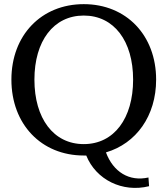

<svg xmlns="http://www.w3.org/2000/svg" viewBox="-20 -735 808 926"><path d="M384 -40C238 -40 146 -164 146 -351C146 -537 238 -660 384 -660C530 -660 622 -537 622 -351C622 -164 530 -40 384 -40ZM35 -351C35 -136 179 15 384 15H396C443 132 571 195 699 163L696 121C603 142 526 94 491 0C637 -43 733 -176 733 -351C733 -565 589 -715 384 -715C179 -715 35 -565 35 -351Z"/></svg>

Font: LT Superior Serif Medium
Style: Regular
Weight: 500
Designer: Daniel Lyons
Foundry: LyonsType
Version: Version 2.120;FEAKit 1.0